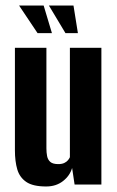

<svg xmlns="http://www.w3.org/2000/svg" viewBox="-20 -668 425 695"><path d="M147 7Q99 7 75 -9.5Q51 -26 42.5 -55Q34 -84 34 -124V-495H148V-131Q148 -116 150.5 -103Q153 -90 162 -82Q171 -74 191 -74Q204 -74 212.5 -78Q221 -82 226 -88Q231 -94 233 -99V-495H347V0H250L241 -60Q233 -32 208 -12.5Q183 7 147 7ZM262 -548H217L157 -648H246ZM168 -548H116L49 -648H138Z"/></svg>

Font: Alumni Sans Thin
Style: Bold
Weight: 700
Version: Version 1.018